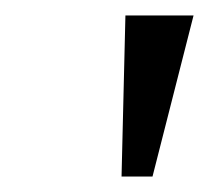

<svg xmlns="http://www.w3.org/2000/svg" viewBox="-20 -743 282 248"><path d="M230 -723H142L137 -515H177Z"/></svg>

Font: United Sans ExtraLight
Style: Italic
Weight: 200
Italic angle: -8°
Designer: Pablo Impallari, Rodrigo Fuenzalida (Modified by Dan O. Williams)
Version: Version 1.000;PS 001.000;hotconv 1.0.88;makeotf.lib2.5.64775